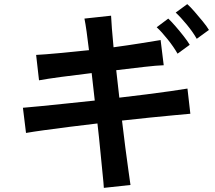

<svg xmlns="http://www.w3.org/2000/svg" viewBox="-20 -869 1040 930"><path d="M483 41Q482 21 477 -26.5Q472 -74 466 -138Q460 -202 452 -271Q383 -263 316 -254.5Q249 -246 194.5 -238.5Q140 -231 106 -225L91 -347Q124 -350 178.5 -355Q233 -360 301 -367.5Q369 -375 439 -382L424 -515Q347 -506 277 -496.5Q207 -487 169 -480L155 -603Q195 -605 265 -611.5Q335 -618 411 -626Q405 -676 399.5 -715.5Q394 -755 389 -779L518 -793Q519 -770 522 -730.5Q525 -691 530 -640Q603 -650 662.5 -659.5Q722 -669 758 -675L773 -553Q740 -552 678.5 -545Q617 -538 543 -529L558 -396Q626 -404 690 -412Q754 -420 806 -427.5Q858 -435 888 -440L902 -318Q877 -316 825 -311Q773 -306 706.5 -299.5Q640 -293 571 -285Q579 -218 587 -155Q595 -92 602 -44Q609 4 612 27ZM840 -609Q822 -641 792.5 -678Q763 -715 739 -737L795 -779Q809 -766 829.5 -742.5Q850 -719 869.5 -694Q889 -669 899 -652ZM933 -681Q915 -713 885 -749.5Q855 -786 831 -808L887 -849Q901 -837 921.5 -813.5Q942 -790 962 -765.5Q982 -741 992 -724Z"/></svg>

Font: Zen Kaku Gothic New
Style: Bold
Weight: 700
Designer: Yoshimichi Ohira
Foundry: Positype
Version: Version 1.002